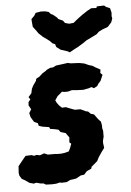

<svg xmlns="http://www.w3.org/2000/svg" viewBox="-69 -796 583 853"><g transform="rotate(-5 222.0 -369.5)"><path d="M29 1 12 -11 -4 -20 -13 -35 -15 -47 -13 -77 -1 -92 8 -103 22 -120 49 -121 60 -117 71 -120 86 -117 105 -124 121 -117H154L162 -116H180L196 -118L215 -123L221 -135L229 -156L221 -163L223 -185L212 -200L209 -205L186 -212L178 -223L160 -227L141 -230L138 -238L107 -243L92 -248L89 -260L73 -267L68 -275L59 -290L55 -308L65 -324L55 -342L56 -357L65 -368L58 -379L72 -395L76 -414L83 -428L97 -448L99 -457L115 -466L129 -479L141 -486L150 -493L165 -500L178 -501L192 -508L208 -510L245 -515L258 -512L282 -511L297 -510L318 -506L338 -497L352 -493L365 -485L387 -473L385 -458L394 -449L383 -423L373 -412L366 -401L351 -393L340 -399L329 -395L309 -391L303 -390L275 -391L253 -393L234 -388H217L208 -390L199 -382L187 -372L175 -354L181 -342L191 -329L202 -319L219 -320L239 -312L258 -305H283L306 -294L316 -292L327 -281L341 -277L349 -266L357 -255L369 -242L372 -225V-213L375 -201V-175L371 -159L370 -148L373 -125L359 -106L345 -85L337 -69L330 -63L310 -46L308 -38L288 -29L274 -14L259 -12L237 0L224 2L210 4L194 12L171 13L164 11L147 15L128 16L101 15L91 9L78 8L59 3L48 6ZM258 -561 250 -566 219 -576 200 -590 196 -603 184 -608 174 -619 151 -636 145 -640 126 -658 118 -670 104 -688 102 -709 101 -723 115 -737 122 -749 146 -753 165 -752 180 -748 189 -738 198 -734 215 -720 220 -713 240 -704 248 -693 266 -688 286 -690 302 -703 315 -713 330 -724 353 -739 370 -748 393 -747 395 -754 428 -755 436 -748 453 -741 458 -721 457 -704 459 -695 453 -678 436 -659 412 -650 394 -641 384 -631 358 -618 337 -608 321 -597 295 -581 279 -573Z"/></g></svg>

Font: Winky Rough SemiBold
Style: Italic
Weight: 600
Italic angle: -8.97852°
Designer: Simon Atzbach
Foundry: typofactur
Version: Version 1.206; ttfautohint (v1.8.4.7-5d5b)